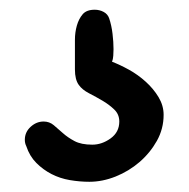

<svg xmlns="http://www.w3.org/2000/svg" viewBox="-20 -89 382 389"><path d="M311.5 143.6Q311.5 171.9 297.9 196.3Q284.2 220.7 262.7 239.3Q241.2 257.8 214.4 268.6Q187.5 279.3 161.1 279.3Q141.6 279.3 121.6 275.9Q101.6 272.5 84.5 263.7Q67.4 254.9 53.7 241.2Q40 227.5 33.2 207Q30.3 201.2 30.3 194.3Q30.3 178.7 42 168Q53.7 157.2 68.4 157.2Q80.1 157.2 88.9 164.6Q97.7 171.9 107.4 180.7Q117.2 189.5 130.9 196.8Q144.5 204.1 167 204.1Q186.5 204.1 204.1 191.4Q221.7 178.7 221.7 157.2Q221.7 142.6 211.4 132.8Q201.2 123 188 115.2Q174.8 107.4 160.6 100.1Q146.5 92.8 139.6 83Q131.8 72.3 131.8 51.8Q131.8 31.2 131.8 17.6Q131.8 6.8 131.8 -8.3Q131.8 -23.4 135.7 -37.1Q139.6 -50.8 147.5 -60.1Q155.3 -69.3 171.9 -69.3Q181.6 -69.3 189.9 -64.9Q198.2 -60.5 201.2 -51.8Q206.1 -37.1 208 -20.5Q210 -3.9 210 10.7Q210 16.6 209.5 23.9Q209 31.2 207 36.1Q222.7 42 241.2 52.2Q259.8 62.5 275.4 76.7Q291 90.8 301.3 107.9Q311.5 125 311.5 143.6Z"/></svg>

Font: Chewy
Style: Regular
Weight: 400
Designer: Squid
Foundry: Font Diner, Inc DBA Sideshow
Version: Version 1.000